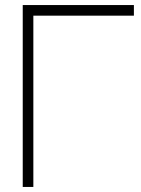

<svg xmlns="http://www.w3.org/2000/svg" viewBox="-20 -740 560 760"><path d="M70 0V-720H510V-678H112V0Z"/></svg>

Font: Manrope ExtraLight
Style: Regular
Weight: 200
Designer: Mikhail Sharanda
Foundry: Mikhail Sharanda
Version: Version 4.505